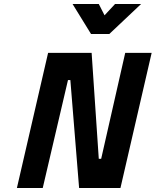

<svg xmlns="http://www.w3.org/2000/svg" viewBox="-20 -946 783 966"><path d="M690 -926 530 -775H438L345 -926H477L506 -869L559 -926ZM65 0 222 -680H441L477 -147H489L610 -680H743L586 0H378L334 -543H322L195 0Z"/></svg>

Font: Titillium Web
Style: Bold Italic
Weight: 700
Italic angle: -13°
Version: Version 1.002;PS 57.000;hotconv 1.0.70;makeotf.lib2.5.55311